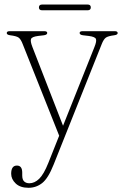

<svg xmlns="http://www.w3.org/2000/svg" viewBox="-20 -604 563 868"><path d="M198.5 132.5 247.5 9.5 82.5 -405Q74 -427 64.2 -434Q54.5 -441 26.5 -444.5Q10.5 -446.5 10.5 -454.5Q10.5 -463 23.5 -463H180Q193.5 -463 193.5 -455Q193.5 -446.5 178 -444.5L152.5 -441.5Q125 -438 120.5 -428.2Q116 -418.5 126.5 -391.5L265 -35.5L407 -391.5Q418 -418.5 413.5 -428.2Q409 -438 381 -441.5L355.5 -444.5Q340 -446.5 340 -455Q340 -463 353.5 -463H499Q512 -463 512 -454.5Q512 -446.5 496 -444.5Q468.5 -441 458.5 -433.8Q448.5 -426.5 440 -405L222.5 140Q198 202 170.8 223.5Q143.5 245 109 245Q71.5 245 51 225.5Q30.5 206 30.5 181.5Q30.5 144.5 56.5 144.5Q80.5 144.5 80.5 176.5V189Q80.5 208.5 89.5 216.5Q98.5 224.5 112.5 224.5Q136.5 224.5 157.2 204.2Q178 184 198.5 132.5ZM156 -570.5Q156 -583.5 170.5 -583.5H376Q390.5 -583.5 390.5 -570.5Q390.5 -557.5 376 -557.5H170.5Q156 -557.5 156 -570.5Z"/></svg>

Font: Fraunces 9pt S000 Thin
Style: Regular
Weight: 100
Version: Version 1.000; ttfautohint (v1.8.3)